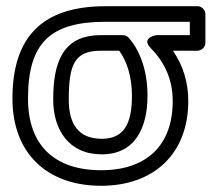

<svg xmlns="http://www.w3.org/2000/svg" viewBox="-20 -557 680 617"><path d="M70 -240C70 -418.2 140.4 -487 319 -487H590V-444H483C483 -444 430.5 -437 465.1 -401.6C512.3 -353.1 535 -297.7 535 -232C535 -89.3 450.5 -10 305 -10C154.3 -10 70 -90.9 70 -240ZM20 -240C20 -65 130.5 40 305 40C473.9 40 585 -62.5 585 -232C585 -291.6 569.4 -344.6 535.8 -394H615C625.7 -394 640 -403.9 640 -419V-512C640 -522.7 630.1 -537 615 -537H319C118.4 -537 20 -441.1 20 -240ZM454 -249C454 -324 433.3 -390.3 393.8 -435.5C389 -440.9 381.6 -444 375 -444H303C177.3 -444 151 -349 151 -237C151 -140.3 200.7 -61 307 -61C416.2 -61 454 -149.4 454 -249ZM404 -249C404 -157.5 377.3 -111 307 -111C233.6 -111 201 -156.4 201 -237C201 -347 218.1 -394 303 -394H363.1C388 -360.5 404 -309.9 404 -249Z"/></svg>

Font: Fog Sans
Style: Outline
Weight: 700
Foundry: Intel Corporation
Version: Version 1.00